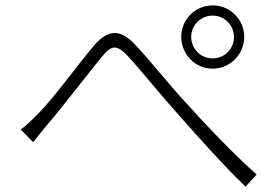

<svg xmlns="http://www.w3.org/2000/svg" viewBox="-20 -722 1040 713"><path d="M57 -241 103 -194C117 -212 140 -240 159 -263C215 -328 303 -444 355 -507C392 -553 411 -562 458 -510C505 -459 582 -363 649 -289C720 -209 814 -103 892 -29L933 -74C846 -151 738 -265 680 -330C613 -401 538 -497 482 -556C421 -621 376 -609 325 -548C266 -478 179 -357 122 -300C97 -275 79 -257 57 -241ZM690 -585C690 -628 725 -664 770 -664C814 -664 849 -628 849 -585C849 -541 814 -505 770 -505C725 -505 690 -541 690 -585ZM653 -585C653 -520 705 -467 770 -467C834 -467 887 -520 887 -585C887 -650 834 -702 770 -702C705 -702 653 -650 653 -585Z"/></svg>

Font: Noto Sans CJK SC Light
Style: Regular
Weight: 300
Designer: Ryoko NISHIZUKA 西塚涼子 (kana, bopomofo & ideographs); Paul D. Hunt (Latin, Greek & Cyrillic); Sandoll Communications 산돌커뮤니
Foundry: Adobe
Version: Version 2.004;hotconv 1.0.118;makeotfexe 2.5.65603